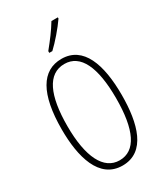

<svg xmlns="http://www.w3.org/2000/svg" viewBox="-232 -1042 984 1145"><g transform="rotate(-30 259.5 -469.5)"><path d="M367 -941V-949H323C292 -898 260 -856 217 -803V-791H238C278 -828 335 -894 367 -941ZM466 -358C466 -569 411 -724 261 -724C126 -724 53 -602 53 -358C53 -170 100 10 261 10C420 10 466 -162 466 -358ZM92 -358C92 -569 146 -689 261 -689C372 -689 427 -572 427 -358C427 -141 372 -26 261 -26C152 -26 92 -146 92 -358Z"/></g></svg>

Font: Noto Sans Ethiopic ExtraCondensed ExtraLight
Style: Regular
Weight: 200
Width: 2
Designer: Monotype Design Team
Foundry: Monotype Imaging Inc.
Version: Version 2.102